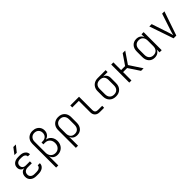

<svg xmlns="http://www.w3.org/2000/svg" viewBox="333 -2369 4133 4133"><g transform="rotate(-45 2400.0 -302.5)"><path d="M338 9H277Q191 9 140.5 -34.5Q90 -78 90 -151Q90 -211 121 -250.5Q152 -290 204 -294V-298Q161 -302 133.5 -333.5Q106 -365 106 -412Q106 -481 154.5 -520Q203 -559 286 -559H332Q413 -559 460.5 -521.5Q508 -484 509 -421H443Q442 -457 412.5 -478.5Q383 -500 332 -500H286Q234 -500 204 -474.5Q174 -449 174 -405Q174 -363 200 -338.5Q226 -314 276 -314H399V-256H274Q220 -256 189 -228Q158 -200 158 -151Q158 -105 190 -78Q222 -51 277 -51H338Q393 -51 425 -74Q457 -97 457 -135H523Q523 -69 473 -30Q423 9 338 9ZM259 -645 365 -785H442L330 -645Z M703 180V-542Q703 -601 727.5 -645.5Q752 -690 796.5 -715Q841 -740 899 -740Q957 -740 1001.5 -717Q1046 -694 1070.5 -653.5Q1095 -613 1095 -559Q1095 -502 1062.5 -459Q1030 -416 977 -404V-401Q1023 -394 1057.5 -366.5Q1092 -339 1111.5 -297.5Q1131 -256 1131 -206Q1131 -142 1104.5 -93.5Q1078 -45 1031.5 -17.5Q985 10 924 10Q862 10 821 -21Q780 -52 768 -104L769 8V180ZM917 -50Q982 -50 1022.5 -94.5Q1063 -139 1063 -209Q1063 -280 1021.5 -324Q980 -368 913 -368H863V-425H899Q958 -425 994 -460.5Q1030 -496 1030 -553Q1030 -610 994 -645.5Q958 -681 899 -681Q841 -681 805 -642.5Q769 -604 769 -542V-207Q769 -137 810 -93.5Q851 -50 917 -50Z M1304 180V-359Q1304 -420 1328.5 -465Q1353 -510 1398 -535Q1443 -560 1503 -560Q1593 -560 1647 -505Q1701 -450 1701 -359V-192Q1701 -100 1652 -45Q1603 10 1521 10Q1462 10 1422 -17.5Q1382 -45 1369 -93L1370 8V180ZM1503 -47Q1565 -47 1600 -85.5Q1635 -124 1635 -194V-357Q1635 -424 1599 -463Q1563 -502 1503 -502Q1442 -502 1406 -463Q1370 -424 1370 -357V-194Q1370 -125 1405 -86Q1440 -47 1503 -47Z M2212 0Q2142 0 2103 -38Q2064 -76 2064 -143V-490H1864V-550H2130V-143Q2130 -103 2151 -81.5Q2172 -60 2212 -60H2344V0Z M2699 10Q2607 10 2552 -45.5Q2497 -101 2497 -194V-352Q2497 -411 2522.5 -455.5Q2548 -500 2593 -525Q2638 -550 2699 -550H2940V-491H2802Q2847 -481 2874 -444Q2901 -407 2901 -352V-194Q2901 -101 2846 -45.5Q2791 10 2699 10ZM2699 -48Q2763 -48 2799 -86.5Q2835 -125 2835 -194V-352Q2835 -420 2803.5 -456Q2772 -492 2699 -492Q2635 -492 2599 -456Q2563 -420 2563 -352V-194Q2563 -125 2599 -86.5Q2635 -48 2699 -48Z M3110 0V-550H3176V-315H3298L3459 -550H3536L3357 -288L3546 0H3468L3299 -255H3176V0Z M3879 10Q3797 10 3747 -44.5Q3697 -99 3697 -191V-358Q3697 -450 3747 -505Q3797 -560 3879 -560Q3936 -560 3976 -534Q4016 -508 4030 -463H4032L4031 -550H4097V0H4031V-87H4030Q4016 -42 3976 -16Q3936 10 3879 10ZM3897 -47Q3960 -47 3995.5 -85.5Q4031 -124 4031 -193V-356Q4031 -425 3996 -464Q3961 -503 3897 -503Q3835 -503 3799 -464.5Q3763 -426 3763 -356V-193Q3763 -124 3799 -85.5Q3835 -47 3897 -47Z M4458 0 4270 -550H4341L4472 -156Q4482 -127 4489.5 -97.5Q4497 -68 4501 -51Q4505 -68 4512.5 -97.5Q4520 -127 4530 -156L4660 -550H4730L4542 0Z"/></g></svg>

Font: JetBrains Mono NL ExtraLight
Style: Regular
Weight: 200
Designer: Philipp Nurullin, Konstantin Bulenkov
Foundry: JetBrains
Version: Version 2.304; ttfautohint (v1.8.4.7-5d5b)